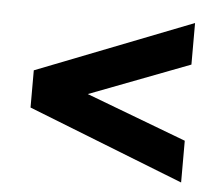

<svg xmlns="http://www.w3.org/2000/svg" viewBox="-40 -539 609 530"><g transform="rotate(5 264.5 -274.0)"><path d="M47.9 -223.1V-326.2L480 -495.1V-379.9L202.1 -273.9L480 -168.9V-53.2Z"/></g></svg>

Font: D-DIN Exp
Style: DINExp-Bold
Weight: 700
Width: 7
Designer: Charles Nix
Foundry: Datto Inc.
Version: Version 1.00